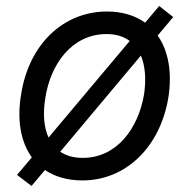

<svg xmlns="http://www.w3.org/2000/svg" viewBox="-20 -591 637 641"><path d="M511.4 -571 464.5 -515.3C430.8 -539.4 388.1 -552.6 337.4 -552.6C191.4 -552.6 76.3 -443.2 50.4 -275.6C35.9 -188.6 49.7 -116.1 86.3 -65.7L36.9 -7.1L85.2 29.8L130 -23.4C163.4 -1.1 205.3 11.4 255 11.4C398.8 11.4 513.8 -98 541.9 -264.2C555.4 -350.1 541.9 -421.9 506.4 -472.3L558.2 -534.1ZM131.4 -264.2C148.4 -376.4 219.8 -477.3 335.9 -477.3C368.3 -477.3 393.5 -468.8 413 -454.2L142 -131.7C125.7 -167.6 122.9 -214.5 131.4 -264.2ZM460.9 -275.6C441.8 -163 370.4 -63.9 256.4 -63.9C225.1 -63.9 200.3 -71.4 181.1 -84.5L450.3 -405.5C465.6 -369.7 468 -323.9 460.9 -275.6Z"/></svg>

Font: Riot Sans 2.0
Style: Italic
Weight: 400
Italic angle: -9.39999°
Designer: Rasmus Andersson
Foundry: rsms
Version: Version 3.006;hotconv 1.0.109;makeotfexe 2.5.65596